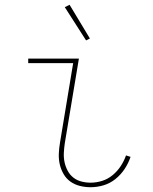

<svg xmlns="http://www.w3.org/2000/svg" viewBox="-20 -775 640 803"><path d="M359 8Q336 8 314 2.5Q292 -3 274.5 -15.5Q257 -28 246 -47Q235 -66 230 -87.5Q225 -109 226 -132.5Q227 -156 231 -179L286 -511H98V-530H310L251 -176Q248 -156 247 -135.5Q246 -115 250 -96.5Q254 -78 263 -61Q272 -44 286.5 -32.5Q301 -21 320 -16Q339 -11 359 -11Q383 -11 407 -18.5Q431 -26 451 -42.5Q471 -59 485 -80.5Q499 -102 507 -125L526 -119Q517 -92 501 -68Q485 -44 462.5 -26Q440 -8 413 0Q386 8 359 8ZM340 -606 251 -745 271 -755 356 -614Z"/></svg>

Font: Iosevka Curly Thin Extended
Style: Italic
Weight: 100
Width: 7
Italic angle: -9°
Monospace: yes
Designer: Belleve Invis
Foundry: Belleve Invis
Version: Version 11.1.0; ttfautohint (v1.8.3)